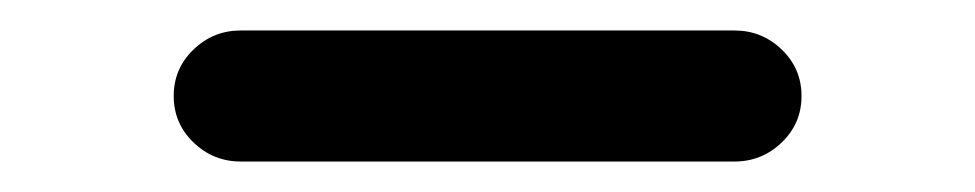

<svg xmlns="http://www.w3.org/2000/svg" viewBox="-20 -403 640 126"><path d="M462 -383Q480 -383 493 -370.5Q506 -358 506 -340Q506 -322 493 -309.5Q480 -297 462 -297H138Q120 -297 107 -309.5Q94 -322 94 -340Q94 -358 107 -370.5Q120 -383 138 -383Z"/></svg>

Font: Tsukimi Rounded SemiBold
Style: Regular
Weight: 600
Designer: Takashi Funayama
Foundry: Takashi Funayama
Version: Version 1.032; ttfautohint (v1.8.3)